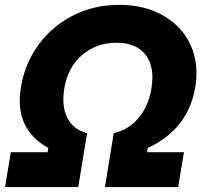

<svg xmlns="http://www.w3.org/2000/svg" viewBox="-35 -757 815 777"><path d="M-14.6 0 8.8 -141.1H157.7L160.6 -158.2Q93.3 -194.8 64.2 -256.3Q35.2 -317.9 49.8 -404.8Q65.9 -501 121.1 -576.2Q176.3 -651.4 260.5 -694.3Q344.7 -737.3 447.8 -737.3Q524.9 -737.3 586.7 -712.6Q648.4 -688 690.4 -643.3Q732.4 -598.6 749.8 -537.8Q767.1 -477.1 755.4 -404.8Q740.7 -317.9 691.7 -256.3Q642.6 -194.8 563 -158.2L560.1 -141.1H709.5L686 0H389.6L425.3 -218.3Q484.9 -231.4 525.4 -279.3Q565.9 -327.1 577.6 -398.4Q592.3 -484.9 554.7 -534.4Q517.1 -584 436.5 -584Q355.5 -584 297.4 -534.4Q239.3 -484.9 225.1 -398.4Q213.4 -327.1 238 -279.3Q262.7 -231.4 317.4 -218.3L281.7 0Z"/></svg>

Font: Inter Display ExtraBold
Style: Italic
Weight: 800
Italic angle: -9.39999°
Designer: Rasmus Andersson
Foundry: rsms
Version: Version 4.000;git-a52131595